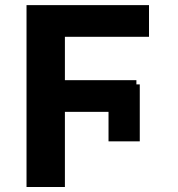

<svg xmlns="http://www.w3.org/2000/svg" viewBox="-20 -748 714 768"><path d="M539.1 -410.4V-182.6H414.1V-410.4ZM239.6 -727.5V0H86.1V-727.5ZM525.6 -427.3V-300.6H194.1V-427.3ZM576 -727.5V-600.8H198.8V-727.5Z"/></svg>

Font: Inter
Style: Regular
Weight: 400
Designer: Rasmus Andersson
Foundry: rsms
Version: Version 4.000;git-8c9346024